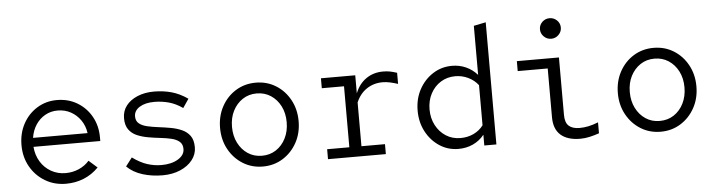

<svg xmlns="http://www.w3.org/2000/svg" viewBox="-46 -940 4292 1154"><g transform="rotate(-5 2100.0 -363.5)"><path d="M312 10Q242 10 186 -23.5Q130 -57 97.5 -114.5Q65 -172 65 -244Q65 -316 96 -373Q127 -430 180.5 -463Q234 -496 300 -496Q369 -496 423 -463.5Q477 -431 508 -375.5Q539 -320 539 -250V-228H136Q140 -178 164 -138.5Q188 -99 227.5 -76.5Q267 -54 315 -54Q358 -54 395.5 -70.5Q433 -87 458 -116L509 -71Q470 -31 420 -10.5Q370 10 312 10ZM138 -282H467Q461 -326 437.5 -360Q414 -394 378.5 -413.5Q343 -433 299 -433Q258 -433 224 -414Q190 -395 167.5 -361Q145 -327 138 -282Z M895 10Q830 10 774 -7.5Q718 -25 680 -62L719 -113Q766 -79 808 -65.5Q850 -52 893 -52Q954 -52 993.5 -76Q1033 -100 1033 -137Q1033 -166 1014.5 -181.5Q996 -197 966 -204Q936 -211 899.5 -215Q863 -219 826.5 -225.5Q790 -232 760 -245Q730 -258 711.5 -283.5Q693 -309 693 -352Q693 -395 717.5 -427Q742 -459 786 -477.5Q830 -496 886 -496Q941 -496 990.5 -482.5Q1040 -469 1089 -435L1053 -382Q1012 -411 969.5 -422.5Q927 -434 883 -434Q828 -434 794 -413Q760 -392 760 -357Q760 -329 778.5 -314Q797 -299 827.5 -292Q858 -285 894.5 -280.5Q931 -276 967.5 -269.5Q1004 -263 1034.5 -249.5Q1065 -236 1083.5 -210.5Q1102 -185 1102 -141Q1102 -99 1075 -64.5Q1048 -30 1001 -10Q954 10 895 10Z M1500 10Q1433 10 1379.4 -23.4Q1325.8 -56.8 1294.4 -114Q1263 -171.2 1263 -243.1Q1263 -315 1294.4 -372.5Q1325.8 -430 1379.4 -463Q1433 -496 1499.9 -496Q1566.9 -496 1620.4 -463Q1674 -430 1705.5 -372.5Q1737 -315 1737 -243.1Q1737 -171.2 1705.6 -114Q1674.1 -56.8 1620.6 -23.4Q1567 10 1500 10ZM1499.5 -55Q1548 -55 1585 -79.3Q1622 -103.6 1643.5 -146.3Q1665 -189 1665 -243.5Q1665 -298 1643.5 -340.2Q1621.9 -382.4 1584.8 -406.7Q1547.7 -431 1500 -431Q1452 -431 1415 -406.5Q1378 -382 1356.5 -340Q1335 -298 1335 -243.5Q1335 -189 1356.5 -146.5Q1378 -104 1415 -79.5Q1452 -55 1499.5 -55Z M1893 0V-60H2027V-428H1893V-488H2100V-379Q2122 -435 2166 -465.5Q2210 -496 2268 -496Q2291 -496 2309 -492.5Q2327 -489 2352 -481V-414Q2327 -422 2304.3 -427Q2281.6 -432 2260 -432Q2206 -432 2164 -404Q2122 -376 2100 -324V-60H2242V0Z M2680 7Q2617 7 2566 -26.5Q2515 -60 2485 -116.5Q2455 -173 2455 -243Q2455 -314 2485.5 -370.5Q2516 -427 2568 -460.5Q2620 -494 2684 -494Q2729 -494 2768 -476.5Q2807 -459 2836 -426V-722L2909 -737V0H2836V-65Q2808 -30 2768 -11.5Q2728 7 2680 7ZM2698 -57Q2741 -57 2777 -74Q2813 -91 2836 -122V-364Q2812 -395 2775.5 -412.5Q2739 -430 2698 -430Q2649 -430 2610.5 -406Q2572 -382 2549.5 -340Q2527 -298 2527 -244Q2527 -191 2549.5 -148.5Q2572 -106 2610.5 -81.5Q2649 -57 2698 -57Z M3293 -604Q3267 -604 3248.5 -622.5Q3230 -641 3230 -666Q3230 -692 3248.5 -710Q3267 -728 3293 -728Q3319 -728 3337.5 -710Q3356 -692 3356 -666Q3356 -641 3337.5 -622.5Q3319 -604 3293 -604ZM3415 10Q3338 10 3297 -26Q3256 -62 3256 -134V-428H3075V-488H3329V-141Q3329 -95 3351 -75Q3373 -55 3416 -55Q3442 -55 3469 -60.5Q3496 -66 3529 -79V-13Q3500 -3 3471.5 3.5Q3443 10 3415 10Z M3900 10Q3833 10 3779.4 -23.4Q3725.8 -56.8 3694.4 -114Q3663 -171.2 3663 -243.1Q3663 -315 3694.4 -372.5Q3725.8 -430 3779.4 -463Q3833 -496 3899.9 -496Q3966.9 -496 4020.4 -463Q4074 -430 4105.5 -372.5Q4137 -315 4137 -243.1Q4137 -171.2 4105.6 -114Q4074.1 -56.8 4020.6 -23.4Q3967 10 3900 10ZM3899.5 -55Q3948 -55 3985 -79.3Q4022 -103.6 4043.5 -146.3Q4065 -189 4065 -243.5Q4065 -298 4043.5 -340.2Q4021.9 -382.4 3984.8 -406.7Q3947.7 -431 3900 -431Q3852 -431 3815 -406.5Q3778 -382 3756.5 -340Q3735 -298 3735 -243.5Q3735 -189 3756.5 -146.5Q3778 -104 3815 -79.5Q3852 -55 3899.5 -55Z"/></g></svg>

Font: Red Hat Mono
Style: Regular
Weight: 300
Monospace: yes
Designer: Pentagram, MCKL
Foundry: Pentagram, MCKL
Version: Version 1.023